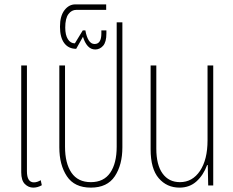

<svg xmlns="http://www.w3.org/2000/svg" viewBox="-20 -847 1066 877"><path d="M132 10Q110 10 93.5 -6.5Q77 -23 77 -60V-548H103V-65Q103 -14 135 -14Q143 -14 151.5 -17Q160 -20 166 -24L171 -1Q152 10 132 10Z M395 10Q320 10 285.5 -42Q251 -94 251 -174V-548H277V-177Q277 -101 306.5 -58Q336 -15 395 -15Q454 -15 483.5 -58Q513 -101 513 -177V-745H539V-174Q539 -94 504.5 -42Q470 10 395 10Z M415 -621Q395 -621 381 -636.5Q367 -652 359 -679L328 -624Q293 -624 273.5 -650Q254 -676 254 -725Q254 -774 274.5 -800.5Q295 -827 324 -827H465V-802H329Q307 -802 292.5 -782.5Q278 -763 278 -721Q278 -687 290 -668Q302 -649 322 -649L358 -708H370Q375 -679 385.5 -662.5Q396 -646 412 -646Q443 -646 443 -694V-708H466V-694Q466 -655 451 -638Q436 -621 415 -621Z M800 10Q742 10 705 -33Q668 -76 668 -165V-548H694V-168Q694 -94 722.5 -54.5Q751 -15 802 -15Q859 -15 893.5 -66.5Q928 -118 928 -206V-548H954V0H931L929 -93H926Q909 -47 877.5 -18.5Q846 10 800 10Z"/></svg>

Font: Noto Sans Thai ExtCond Thin
Style: Regular
Weight: 100
Width: 2
Designer: Monotype Design Team
Foundry: Monotype Imaging Inc.
Version: Version 2.002; ttfautohint (v1.8.4.7-5d5b)